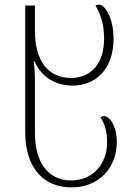

<svg xmlns="http://www.w3.org/2000/svg" viewBox="-20 -560 588 830"><path d="M288 250C405 250 485 169 485 53C485 -13 456 -58 429 -58C424 -58 419 -56 414 -53C433 -25 443 10 443 55C443 148 382 220 288 220C184 220 131 137 131 15V-210C131 -234 130 -262 126 -295H129C157 -232 213 -190 296 -190C386 -190 471 -254 471 -393C471 -479 435 -540 408 -540C404 -540 399 -539 393 -536C404 -515 430 -474 430 -393C430 -276 365 -223 288 -223C190 -223 131 -294 131 -427V-536H89V13C89 163 167 250 288 250Z"/></svg>

Font: Noto Serif Georgian ExtraLight
Style: Regular
Weight: 200
Designer: Monotype Design Team, Akaki Razmadze
Foundry: Google LLC
Version: Version 2.003